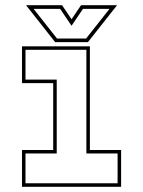

<svg xmlns="http://www.w3.org/2000/svg" viewBox="-20 -718 550 738"><path d="M64.5 0V-141.5H184.5V-398.5H64.5V-540H325.5V-141.5H445.5V0ZM78 -13.5H432V-128H312V-526.5H78V-412H198V-128H78ZM192 -556 80 -698H218.5L255 -644L291.5 -698H430L318 -556ZM199 -570H311L401 -684H299L255 -619L211 -684H109Z"/></svg>

Font: Tourney Expanded Thin
Style: Regular
Weight: 100
Width: 7
Designer: Tyler Finck
Foundry: Etcetera Type Co
Version: Version 1.010; ttfautohint (v1.8.3)